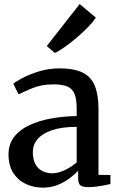

<svg xmlns="http://www.w3.org/2000/svg" viewBox="-20 -892 573 924"><path d="M186.5 11Q142 11 104.5 -6.5Q67 -24 44 -59.5Q21 -95 21 -149Q21 -198.5 48.2 -233.5Q75.5 -268.5 122 -290Q168.5 -311.5 227 -322Q285.5 -332.5 349 -333.5V-369Q349 -412.5 339.5 -438Q330 -463.5 306.2 -474.8Q282.5 -486 238 -486Q180.5 -486 137.2 -468.2Q94 -450.5 69.5 -438L44 -489Q55 -499 88 -516.5Q121 -534 167.8 -548.5Q214.5 -563 266.5 -563Q336 -563 377.2 -542.8Q418.5 -522.5 436.2 -479.2Q454 -436 454 -367.5V-50.5L511.5 -50V-6.5Q500.5 -3.5 482.2 0Q464 3.5 443.5 6Q423 8.5 405.5 8.5Q378.5 8.5 367.2 0.2Q356 -8 356 -37.5V-70Q343.5 -56.5 319.5 -37.5Q295.5 -18.5 261.8 -3.8Q228 11 186.5 11ZM232.5 -58Q259 -58 291.5 -73.2Q324 -88.5 349 -110.5V-281.5Q277 -281.5 230.2 -265.5Q183.5 -249.5 160.8 -222.5Q138 -195.5 138 -161Q138 -125 150.2 -102.2Q162.5 -79.5 184 -68.8Q205.5 -58 232.5 -58ZM243.5 -637.5 205 -670.5 363.5 -872.5 441 -807.5Q430 -789 405.8 -763.8Q381.5 -738.5 351.5 -712.8Q321.5 -687 293 -666.8Q264.5 -646.5 244.5 -637.5Z"/></svg>

Font: Merriweather 28pt Medium
Style: Regular
Weight: 500
Version: Version 2.100